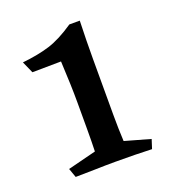

<svg xmlns="http://www.w3.org/2000/svg" viewBox="-88 -737 492 553"><g transform="rotate(-20 158.0 -460.5)"><path d="M217 -670Q215 -608 215 -554.5Q215 -501 215 -456Q215 -423 215 -381Q215 -339 217 -301L295 -279L286 -251Q262 -252 233.5 -252.5Q205 -253 173 -253Q145 -253 110 -252Q75 -251 52 -251L42 -279L129 -301Q130 -329 130 -370.5Q130 -412 130 -451Q130 -478 129 -508Q128 -538 126 -578L38 -577L22 -613Q70 -618 105.5 -629Q141 -640 185 -670Z"/></g></svg>

Font: Ruwudu Medium
Style: Regular
Weight: 500
Designer: Becca Hirsbrunner Spalinger
Foundry: SIL International
Version: Version 3.000